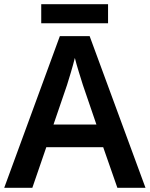

<svg xmlns="http://www.w3.org/2000/svg" viewBox="-20 -888 708 908"><path d="M491 -868H175V-778H491ZM535 0H668L404 -717H263L0 0H133L199 -192H468ZM372 -486 436 -299H233L297 -486C304 -508 324 -573 334 -614C342 -580 364 -512 372 -486Z"/></svg>

Font: Noto Sans New Tai Lue Semibold
Style: Regular
Weight: 600
Designer: Monotype Design Team
Foundry: Monotype Imaging Inc.
Version: Version 2.004